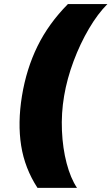

<svg xmlns="http://www.w3.org/2000/svg" viewBox="-20 -747 541 932"><path d="M86.6 -281.2Q108 -412.3 161.9 -522.4Q215.9 -632.5 309.7 -727.3H501.4Q454.5 -680.4 411.8 -607.8Q369 -535.2 337.2 -450.1Q305.4 -365.1 291.2 -281.2Q277 -197.4 280.7 -112.4Q284.4 -27.3 303.4 45.3Q322.4 117.9 353.7 164.8H161.9Q100.1 70 82.7 -40.1Q65.3 -150.2 86.6 -281.2Z"/></svg>

Font: Inter UI Black
Style: Italic
Weight: 900
Italic angle: -9.39999°
Designer: Rasmus Andersson
Foundry: rsms
Version: 3.2;8d6f07862